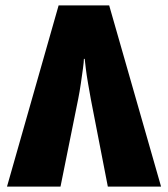

<svg xmlns="http://www.w3.org/2000/svg" viewBox="-20 -694 626 714"><path d="M198 -674H386L579 0H381L318 -324Q313 -352 307.5 -383.5Q302 -415 299 -440Q296 -465 295 -475H292Q292 -465 288.5 -439Q285 -413 280.5 -382.5Q276 -352 271 -327L205 0H6Z"/></svg>

Font: Noto Kufi Arabic Black
Style: Regular
Weight: 900
Designer: Monotype Design Team, David Williams, Khaled Hosny
Foundry: Google LLC
Version: Version 2.109; ttfautohint (v1.8.4.7-5d5b)